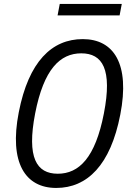

<svg xmlns="http://www.w3.org/2000/svg" viewBox="-20 -940 660 972"><path d="M589 -360C639 -617 556 -742 399 -742C242.5 -742 125 -628.5 75 -371.5C25 -116 108 11.5 264.5 11.5C421.5 11.5 539.5 -104 589 -360ZM506 -366C462.5 -141.5 380 -60.5 272.5 -60.5C165 -60.5 114.5 -141.5 158 -366C201.5 -589.5 284 -670 391.5 -670C499 -670 549.5 -589.5 506 -366ZM596.5 -920H282.5L271.5 -862H585.5Z"/></svg>

Font: Monaspace Neon Light
Style: Italic
Weight: 300
Italic angle: -11°
Designer: Riley Cran & the Lettermatic Team
Foundry: Lettermatic
Version: Version 1.200 (Monaspace Neon)